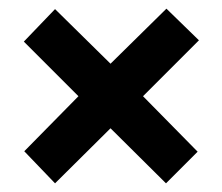

<svg xmlns="http://www.w3.org/2000/svg" viewBox="-20 -575 513 443"><path d="M364 -555 235 -428 107 -554 35 -479 161 -353 36 -226 107 -152 235 -279 363 -152 436 -225 310 -353 439 -482Z"/></svg>

Font: Noto Sans Myanmar UI ExtraCondensed
Style: Bold
Weight: 700
Width: 2
Designer: Monotype Design Team
Foundry: Monotype Imaging Inc.
Version: Version 2.103